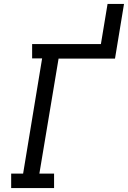

<svg xmlns="http://www.w3.org/2000/svg" viewBox="-20 -960 653 980"><path d="M37 0V-74H98L195 -662H144V-735H495L529 -940H613L567 -661H279L181 -74H256V0Z"/></svg>

Font: Iosevka Curly Slab ExObl
Style: Regular
Weight: 400
Width: 7
Italic angle: -9°
Monospace: yes
Designer: Belleve Invis
Foundry: Belleve Invis
Version: Version 11.1.0; ttfautohint (v1.8.3)